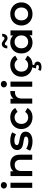

<svg xmlns="http://www.w3.org/2000/svg" viewBox="1819 -2631 1040 4718"><g transform="rotate(-90 2339.0 -272.0)"><path d="M82 -534H207V0H82ZM65 -697Q65 -729 88 -750.5Q111 -772 145 -772Q179 -772 202 -751.5Q225 -731 225 -700Q225 -667 202.5 -644.5Q180 -622 145 -622Q111 -622 88 -643.5Q65 -665 65 -697Z M897 -306V0H772V-290Q772 -360 739 -395.5Q706 -431 645 -431Q576 -431 536 -389.5Q496 -348 496 -270V0H371V-534H490V-465Q553 -540 674 -540Q725 -540 766 -525Q807 -510 836 -481Q865 -452 881 -408Q897 -364 897 -306Z M995 -53 1043 -148Q1079 -124 1129.5 -109.5Q1180 -95 1229 -95Q1341 -95 1341 -154Q1341 -182 1312.5 -193Q1284 -204 1221 -214Q1188 -219 1161 -224.5Q1134 -230 1113 -237Q1092 -243 1073.5 -254.5Q1055 -266 1041 -282.5Q1027 -299 1019 -321.5Q1011 -344 1011 -373Q1011 -411 1027.5 -442Q1044 -473 1074.5 -494.5Q1105 -516 1148.5 -528Q1192 -540 1246 -540Q1273 -540 1301 -536.5Q1329 -533 1355.5 -527Q1382 -521 1405 -512.5Q1428 -504 1446 -494L1398 -399Q1331 -439 1245 -439Q1190 -439 1161.5 -422.5Q1133 -406 1133 -379Q1133 -349 1163.5 -336.5Q1194 -324 1258 -313Q1290 -308 1316.5 -302.5Q1343 -297 1363 -290Q1405 -277 1434 -246Q1463 -215 1463 -158Q1463 -120 1446 -90Q1429 -60 1397.5 -38Q1366 -16 1321.5 -4.5Q1277 7 1221 7Q1188 7 1155.5 2.5Q1123 -2 1093.5 -10Q1064 -18 1038.5 -29Q1013 -40 995 -53Z M1527 -267Q1527 -327 1548.5 -377Q1570 -427 1608.5 -463Q1647 -499 1700 -519.5Q1753 -540 1816 -540Q1895 -540 1954.5 -508Q2014 -476 2044 -416L1948 -360Q1925 -397 1891 -415.5Q1857 -434 1815 -434Q1780 -434 1750.5 -422Q1721 -410 1699 -388.5Q1677 -367 1665 -336Q1653 -305 1653 -267Q1653 -191 1698 -145Q1744 -100 1815 -100Q1857 -100 1891 -118.5Q1925 -137 1948 -174L2044 -118Q2013 -58 1953.5 -25.5Q1894 7 1816 7Q1753 7 1700 -13.5Q1647 -34 1608.5 -70.5Q1570 -107 1548.5 -157Q1527 -207 1527 -267Z M2275 -462Q2303 -499 2346.5 -519.5Q2390 -540 2461 -540V-421Q2444 -424 2432 -424Q2359 -424 2318 -382Q2277 -340 2277 -259V0H2152V-534H2271V-462Z M2567 -534H2692V0H2567ZM2550 -697Q2550 -729 2573 -750.5Q2596 -772 2630 -772Q2664 -772 2687 -751.5Q2710 -731 2710 -700Q2710 -667 2687.5 -644.5Q2665 -622 2630 -622Q2596 -622 2573 -643.5Q2550 -665 2550 -697Z M2957 207 2980 148Q3011 164 3048 164Q3101 164 3101 128Q3101 113 3088 104Q3075 95 3048 95H3017L3041 2Q3012 -3 2985 -13Q2932 -34 2893.5 -70.5Q2855 -107 2833.5 -157Q2812 -207 2812 -267Q2812 -327 2833.5 -377Q2855 -427 2893.5 -463Q2932 -499 2985 -519.5Q3038 -540 3101 -540Q3180 -540 3239.5 -508Q3299 -476 3329 -416L3233 -360Q3210 -397 3176 -415.5Q3142 -434 3100 -434Q3065 -434 3035.5 -422Q3006 -410 2984 -388.5Q2962 -367 2950 -336Q2938 -305 2938 -267Q2938 -191 2983 -145Q3029 -100 3100 -100Q3142 -100 3176 -118.5Q3210 -137 3233 -174L3329 -118Q3298 -58 3238 -25Q3182 5 3108 7L3098 49Q3141 54 3163 76.5Q3185 99 3185 133Q3185 176 3148 202Q3111 228 3049 228Q2995 228 2957 207Z M3951 -534V0H3832V-69Q3801 -31 3755.5 -12Q3710 7 3655 7Q3577 7 3515.5 -27Q3454 -61 3419.5 -123Q3385 -185 3385 -267Q3385 -349 3419.5 -410.5Q3454 -472 3515.5 -506Q3577 -540 3655 -540Q3707 -540 3750.5 -522Q3794 -504 3826 -469V-534ZM3828 -267Q3828 -342 3783 -388Q3738 -434 3669 -434Q3600 -434 3555.5 -388Q3511 -342 3511 -267Q3511 -192 3555.5 -146Q3600 -100 3669 -100Q3738 -100 3783 -146Q3828 -192 3828 -267ZM3672 -647Q3656 -660 3645.5 -666.5Q3635 -673 3625 -673Q3604 -673 3590.5 -657Q3577 -641 3576 -613H3509Q3510 -674 3539.5 -710.5Q3569 -747 3617 -747Q3642 -747 3660.5 -737Q3679 -727 3706 -707Q3722 -694 3732.5 -687.5Q3743 -681 3753 -681Q3774 -681 3787.5 -696Q3801 -711 3802 -738H3869Q3867 -679 3838 -643Q3809 -607 3761 -607Q3736 -607 3717.5 -617Q3699 -627 3672 -647Z M4071 -267Q4071 -327 4092.5 -377Q4114 -427 4151.5 -463Q4189 -499 4241 -519.5Q4293 -540 4355 -540Q4417 -540 4469 -519.5Q4521 -499 4559 -463Q4597 -427 4618.5 -377Q4640 -327 4640 -267Q4640 -207 4618.5 -157Q4597 -107 4559 -70.5Q4521 -34 4469 -13.5Q4417 7 4355 7Q4295 8 4242.5 -13Q4190 -34 4151.5 -70.5Q4113 -107 4091.5 -157.5Q4070 -208 4071 -267ZM4514 -267Q4514 -304 4502 -335Q4490 -366 4469 -388Q4448 -410 4418.5 -422Q4389 -434 4355 -434Q4320 -434 4291 -422Q4262 -410 4241 -388Q4220 -366 4208.5 -335Q4197 -304 4197 -267Q4197 -229 4208.5 -198.5Q4220 -168 4241 -146Q4262 -124 4291 -112Q4320 -100 4355 -100Q4389 -100 4418.5 -112Q4448 -124 4469 -146Q4490 -168 4502 -198.5Q4514 -229 4514 -267Z"/></g></svg>

Font: CMG Sans SemiBold
Style: Regular
Weight: 600
Designer: Julieta Ulanovsky
Foundry: Julieta Ulanovsky
Version: Version 7.200